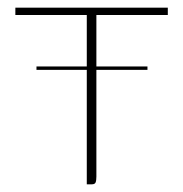

<svg xmlns="http://www.w3.org/2000/svg" viewBox="-20 -480 477 500"><path d="M75 -307H206V-441H20V-460H417V-441H231V-307H364V-298H231V-20Q231 -10 229 -5Q227 0 219 0H206V-298H75Z"/></svg>

Font: Genos Thin
Style: Regular
Weight: 100
Designer: Robert E. Leuschke
Foundry: Robert E. Leuschke
Version: Version 1.010